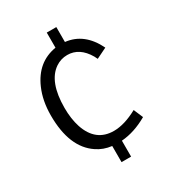

<svg xmlns="http://www.w3.org/2000/svg" viewBox="-158 -659 737 816"><g transform="rotate(-30 210.5 -251.0)"><path d="M373 -53.7 353.5 -99.6Q289.1 -64.5 237.3 -64.5Q148.4 -64.5 117.2 -158.2Q103.5 -200.2 103.5 -253.9Q103.5 -381.8 168 -425.8Q194.3 -443.4 225.6 -443.4Q285.2 -443.4 322.3 -379.9Q326.2 -372.1 330.1 -364.3L381.8 -389.6Q335 -486.3 245.1 -496.1V-569.3H198.2V-495.1Q103.5 -479.5 61.5 -382.8Q37.1 -327.1 37.1 -254.9Q37.1 -98.6 126 -39.1Q157.2 -17.6 198.2 -12.7V66.4H245.1V-11.7Q308.6 -16.6 373 -53.7Z"/></g></svg>

Font: Yaldevi Colombo
Style: Regular
Weight: 400
Designer: Sol Matas, Denzil Rajitha, Kosala Senevirathne and Pathum Egodawatta
Foundry: Mooniak
Version: Version 1.020 ; ttfautohint (v1.6)